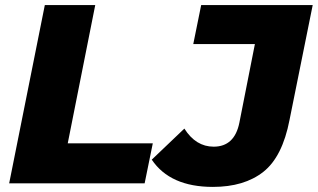

<svg xmlns="http://www.w3.org/2000/svg" viewBox="-20 -720 1248 754"><path d="M16 0 156 -700H354L246 -157H580L548 0ZM816 14Q648 14 576 -93L704 -215Q749 -144 819 -144Q901 -144 920 -238L981 -547H739L770 -700H1208L1117 -249Q1089 -104 1014 -45Q939 14 816 14Z"/></svg>

Font: Montserrat ExtraBold
Style: Italic
Weight: 800
Italic angle: -11.3°
Designer: Julieta Ulanovsky
Foundry: Julieta Ulanovsky
Version: Version 9.000; ttfautohint (v1.8.4.7-5d5b)